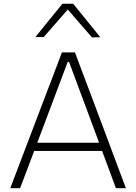

<svg xmlns="http://www.w3.org/2000/svg" viewBox="-20 -988 715 1008"><path d="M34 0Q56 -57.5 80 -121Q104 -184.5 126 -242L219 -486.5Q244 -552 264.5 -605.5Q284.5 -659 305 -713H373.5Q394 -658 414 -605Q434 -552 459 -486L551 -240.5Q573 -181.5 596.2 -119.2Q619.5 -57 641 0H588.5Q571 -47.5 552.5 -97.5Q534 -147.5 516 -195.5H159.5Q141 -147 122.5 -97.5Q103.5 -47.5 85.5 0ZM187.5 -270Q182 -255 175.5 -238.5H500Q494.5 -253 490 -266.5L342.5 -663H335.5ZM463 -791.5Q431 -828.5 399.5 -864.5Q368 -900.5 336 -938Q303.5 -901 272.5 -865.5Q241.5 -830 209.5 -793.5H166Q201 -837 236.5 -880.8Q272 -924.5 308 -968.5H364Q399.5 -924.5 435.5 -880.5Q471 -836.5 506.5 -792.5Z"/></svg>

Font: Heraclito ExtraLight
Style: Regular
Weight: 200
Designer: Kostas Bartsokas (font) & Cristiano Sobral (main changes)
Foundry: Kostas Bartsokas (font) & Cristiano Sobral (main changes)
Version: Version 1.00;July 8, 2020;FontCreator 13.0.0.2655 64-bit